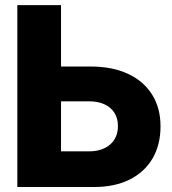

<svg xmlns="http://www.w3.org/2000/svg" viewBox="-20 -748 689 768"><path d="M158.2 -481.9H342.8Q428.7 -481.9 491.5 -452.9Q554.2 -423.8 588.1 -370.1Q622.1 -316.4 622.1 -242.7Q622.1 -168 589.8 -113.5Q557.6 -59.1 498 -29.5Q438.5 0 356.4 0H49.3V-727.5H224.1V-142.6H335Q389.2 -142.6 420.4 -169.9Q451.7 -197.3 451.7 -244.1Q451.7 -274.9 437.5 -297.1Q423.3 -319.3 397.2 -331.1Q371.1 -342.8 335 -342.8H158.2Z"/></svg>

Font: Inter 28pt ExtraBold
Style: Regular
Weight: 800
Designer: Rasmus Andersson
Foundry: rsms
Version: Version 4.001;git-66647c0bb